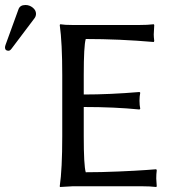

<svg xmlns="http://www.w3.org/2000/svg" viewBox="-57 -745 734 768"><path d="M45 -725Q61 -725 74 -714.5Q87 -704 87 -690Q87 -680 81 -672L-11 -550Q-17 -542 -23 -542Q-37 -542 -37 -555Q-37 -559 -35 -565L17 -708Q23 -725 45 -725ZM278 -200Q278 -83 286 -56Q346 -56 416.5 -59Q487 -62 528 -65L568 -68L570 -64Q568 -48 568 -31Q568 -28 570 0L568 3Q544 0 508 0H235L183 3L182 0Q192 -68 192 -200V-445Q192 -574 182 -645L184 -648Q201 -645 235 -645H498Q534 -645 558 -648L560 -645Q558 -617 558 -607Q558 -597 560 -581L558 -577Q420 -589 286 -589Q278 -562 278 -445V-367Q383 -367 501 -377L504 -374Q501 -360 501 -342Q501 -324 504 -310L501 -307Q402 -317 278 -317Z"/></svg>

Font: Libertinus Sans
Style: Regular
Weight: 400
Designer: Philipp H. Poll
Foundry: Khaled Hosny
Version: Version 6.1